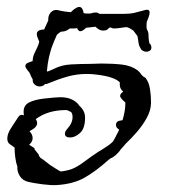

<svg xmlns="http://www.w3.org/2000/svg" viewBox="-20 -517 486 553"><path d="M144 16Q128 17 104 14Q80 11 62 7Q45 3 37 -10Q29 -23 30 -38Q26 -48 24 -63.5Q22 -79 22 -92Q15 -97 8 -102Q1 -107 1 -118Q1 -132 13 -150Q25 -168 32 -179Q38 -189 49 -185Q48 -189 48 -195Q48 -214 64 -222Q80 -230 106 -233Q122 -235 135.5 -236Q149 -237 154 -237Q174 -237 188 -230Q202 -223 209 -212Q216 -206 220.5 -197.5Q225 -189 225 -178Q225 -147 210.5 -134Q196 -121 182 -121Q167 -121 167 -132Q167 -138 173 -145Q189 -162 189 -180Q189 -189 185 -194Q181 -196 177.5 -198Q174 -200 170 -200Q118 -200 83 -174Q85 -171 86 -168Q87 -165 87 -162Q87 -157 82.5 -151.5Q78 -146 65 -139Q74 -130 74 -119Q74 -109 64 -100L69 -97Q72 -95 75 -93Q78 -91 80 -90Q80 -90 79.5 -89Q79 -88 78 -89L92 -71V-68Q93 -67 94 -66Q95 -65 96 -63L97 -62Q104 -58 110.5 -52.5Q117 -47 124 -42Q132 -37 139.5 -32Q147 -27 155 -23Q180 -26 195.5 -34Q211 -42 226.5 -54Q242 -66 265 -81L272 -85Q280 -90 289 -96Q298 -102 305 -109L307 -112Q308 -114 309 -116Q310 -118 311 -119L317 -131Q321 -137 323 -144Q314 -149 314 -157Q314 -169 329 -170L333 -171Q341 -198 341 -219V-222Q335 -227 330.5 -232Q326 -237 326 -241Q326 -247 335 -253Q325 -261 325 -273V-280Q309 -296 259 -302Q252 -303 244.5 -303.5Q237 -304 230 -304Q201 -304 174.5 -296.5Q148 -289 114 -275H110Q104 -268 94 -268Q87 -268 80.5 -273Q74 -278 74 -288V-289Q70 -295 67.5 -302Q65 -309 59 -315Q53 -323 53 -326Q53 -333 60 -336Q67 -339 74 -341Q74 -352 79 -363Q84 -374 88 -382Q90 -386 91 -389.5Q92 -393 93 -397Q91 -402 88.5 -408Q86 -414 86 -419Q86 -424 90 -427.5Q94 -431 104 -432H107L119 -458Q118 -472 126 -481Q134 -490 146 -488Q166 -483 184 -482Q192 -490 199 -494Q204 -497 208 -497Q214 -497 217 -491.5Q220 -486 221 -479Q226 -478 231 -478Q236 -478 240 -478Q249 -481 255 -481Q259 -481 261.5 -480Q264 -479 266 -477H335Q354 -477 367 -480Q380 -483 394 -487Q397 -488 399.5 -488.5Q402 -489 403 -489Q411 -489 411 -481Q411 -473 403 -455Q402 -453 402 -439L403 -433Q407 -426 407.5 -420.5Q408 -415 408 -410Q408 -406 408.5 -402Q409 -398 410 -394Q410 -393 410.5 -392.5Q411 -392 411 -391H412Q416 -386 416 -380Q416 -374 411.5 -371Q407 -368 402 -368Q395 -368 388 -373Q385 -377 382.5 -382Q380 -387 379 -394Q378 -399 377.5 -404Q377 -409 376 -413L364 -429Q360 -432 354.5 -435Q349 -438 344 -439Q335 -438 325.5 -436.5Q316 -435 308 -435Q305 -435 302 -436.5Q299 -438 296 -438Q292 -434 288.5 -431.5Q285 -429 278 -429Q270 -429 264.5 -432.5Q259 -436 255 -440L228 -437Q224 -433 219.5 -430Q215 -427 211 -427Q206 -427 202 -436Q197 -435 191.5 -435Q186 -435 181 -435Q176 -431 170.5 -428.5Q165 -426 158 -426Q155 -426 152 -423.5Q149 -421 144 -417Q134 -395 128 -378Q124 -365 120.5 -349.5Q117 -334 115 -311Q117 -311 118 -311.5Q119 -312 120 -312L136 -319Q157 -330 185 -331.5Q213 -333 239 -333Q247 -333 255.5 -333.5Q264 -334 272 -334Q305 -334 331.5 -331Q358 -328 377 -314L383 -308Q387 -302 390 -299Q393 -296 397 -294Q400 -293 401 -290Q409 -279 412 -260.5Q415 -242 415 -222Q415 -200 403 -178Q391 -156 374 -136.5Q357 -117 342 -103Q340 -101 336.5 -96.5Q333 -92 328 -87Q324 -81 321 -78Q313 -69 305 -64Q297 -61 292 -56Q255 -23 223 -5Q191 13 144 16Z"/></svg>

Font: RU Serius
Style: Regular
Weight: 400
Designer: Robert E. Leuschke
Foundry: Robert E. Leuschke
Version: Version 1.011; ttfautohint (v1.8.3)